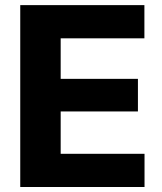

<svg xmlns="http://www.w3.org/2000/svg" viewBox="-20 -748 649 768"><path d="M61 0H558.1V-132.8H222.7V-302.2H531.7V-432.6H222.7V-594.7H557.6V-727.5H61Z"/></svg>

Font: Raveo
Style: Bold
Weight: 700
Designer: Jakub Foglar, Rasmus Andersson (Inter)
Foundry: Jakubfoglar.com
Version: Version 1.100;Glyphs 3.2.3 (3260)